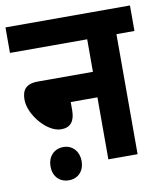

<svg xmlns="http://www.w3.org/2000/svg" viewBox="-78 -686 688 808"><g transform="rotate(-10 266.0 -282.0)"><path d="M0 -622V-513H330V-374H95C40 -374 26 -346 26 -308C26 -245 96 -159 157 -159C197 -159 216 -183 216 -231V-265H330V0H455V-513H532V-622ZM85 -13C85 29 111 58 152 58C192 58 218 29 218 -13C218 -53 192 -84 152 -84C111 -84 85 -53 85 -13Z"/></g></svg>

Font: Noto Sans Devanagari Condensed
Style: Bold
Weight: 700
Width: 3
Designer: Jelle Bosma - Monotype Design Team
Foundry: Monotype Imaging Inc.
Version: Version 2.004